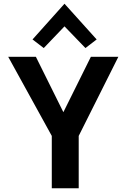

<svg xmlns="http://www.w3.org/2000/svg" viewBox="-20 -1007 681 1027"><path d="M154 -796 214 -750 325 -866 437 -750 497 -796 325 -987ZM613 -703H466L319 -407L172 -703H24L257 -280V0H401V-280Z"/></svg>

Font: Bluebird
Style: Nrw
Weight: 400
Designer: Jasper
Foundry: Cannot Into Space Fonts
Version: Version 0.98